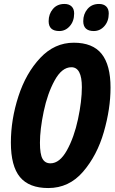

<svg xmlns="http://www.w3.org/2000/svg" viewBox="-20 -941 581 971"><path d="M35 -220Q35 -336 73 -453.5Q111 -571 183.5 -648Q256 -725 353 -725Q449 -725 494 -668.5Q539 -612 539 -498Q539 -391 505 -273Q471 -155 400 -72.5Q329 10 224 10Q127 10 81 -45.5Q35 -101 35 -220ZM394 -500Q394 -601 341 -601Q293 -601 256.5 -534.5Q220 -468 201 -377Q182 -286 182 -219Q182 -161 195 -138Q208 -115 235 -115Q282 -115 318.5 -181Q355 -247 374.5 -338.5Q394 -430 394 -500ZM226 -834Q226 -870 247.5 -895.5Q269 -921 306 -921Q329 -921 342 -908.5Q355 -896 355 -873Q355 -834 333 -809Q311 -784 280 -784Q226 -784 226 -834ZM401 -834Q401 -870 422.5 -895.5Q444 -921 481 -921Q504 -921 517 -908.5Q530 -896 530 -873Q530 -834 508 -809Q486 -784 454 -784Q428 -784 414.5 -796.5Q401 -809 401 -834Z"/></svg>

Font: Noto Sans Display Ex Bold Cond
Style: Italic
Weight: 800
Width: 3
Italic angle: -12°
Designer: Monotype Design team
Foundry: Monotype Imaging Inc.
Version: Version 1.000